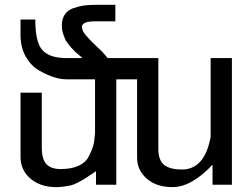

<svg xmlns="http://www.w3.org/2000/svg" viewBox="-20 -764 1044 794"><path d="M634.8 -523.9V-147.9Q634.8 -100.6 659.7 -81.5Q684.1 -63 731.9 -63Q826.7 -63 851.1 -198.2V-523.9H939V0H858.9V-83Q772 9.8 692.9 9.8Q627 9.8 587.4 -24.9Q546.9 -60.1 546.9 -111.8V-436H460.9V0H377V-56.2Q359.9 -44.4 349.6 -37.6Q343.8 -33.7 337.9 -30Q332 -26.4 328.4 -23.9Q324.7 -21.5 323.2 -20.5Q320.8 -19 300.3 -8.3Q284.2 0 273.4 2.4Q256.8 5.9 246.6 7.3Q228 9.8 211.9 9.8Q147 9.8 106 -25.4Q64.9 -60.5 64.9 -115.2V-380.9H152.8V-152.8Q152.8 -107.4 170.9 -86.4Q189.5 -64.9 231 -64.9Q274.9 -64.9 304.2 -78.1Q333.5 -91.3 346.7 -116.2Q359.9 -141.6 365.7 -162.1Q370.6 -179.7 373 -213.9V-436H253.9Q231.4 -436 204.6 -444.3Q177.2 -452.6 143.1 -471.7Q109.9 -490.2 87.4 -528.3Q64.9 -566.9 64.9 -618.2V-683.1H126Q126 -587.9 155.8 -556.2Q185.5 -523.9 253.9 -523.9H319.8Q318.8 -526.4 307.6 -535.6Q294.4 -546.4 293.5 -547.4L281.7 -559.6Q272 -569.3 269 -573.7Q266.1 -578.1 258.8 -586.9Q252.4 -594.7 249 -603Q248 -606 245.8 -611.8Q243.7 -617.7 242.7 -619.6Q238.8 -630.4 237.3 -638.7Q235.8 -648.4 235.8 -659.2Q235.8 -685.1 248 -704.1Q259.3 -721.7 282.7 -730Q306.6 -738.3 327.1 -741.2Q349.1 -744.1 379.9 -744.1H457V-675.8H373Q318.8 -675.8 318.8 -652.8Q318.8 -637.2 335.4 -617.7Q355 -594.7 380.9 -570.8Q410.2 -543.9 424.8 -523.9Z"/></svg>

Font: Miedinger*
Style: Book
Weight: 400
Version: Version 001.000